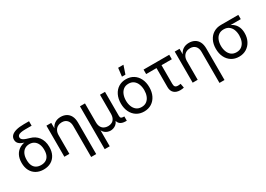

<svg xmlns="http://www.w3.org/2000/svg" viewBox="1 -1716 3996 2883"><g transform="rotate(-30 1999.0 -274.0)"><path d="M288.1 11.7Q216.3 11.7 162.1 -18.6Q107.9 -48.8 77.6 -105.2Q47.4 -161.6 47.4 -240.2Q47.4 -319.8 77.6 -375.2Q107.9 -430.7 162.1 -460Q216.3 -489.3 288.1 -489.3V-472.2Q247.6 -480.5 216.6 -491.2Q185.5 -502 164.6 -516.8Q143.6 -531.7 132.6 -551.8Q121.6 -571.8 121.6 -598.1Q121.6 -640.1 149.2 -668.7Q176.8 -697.3 231.7 -712.4Q286.6 -727.5 368.2 -727.5H457V-649.9H348.6Q300.8 -649.9 269.8 -643.3Q238.8 -636.7 224.1 -623.5Q209.5 -610.4 209.5 -589.8Q209.5 -573.7 218 -561.3Q226.6 -548.8 243.7 -538.6Q260.7 -528.3 286.9 -519.3Q313 -510.3 347.7 -500.5Q385.7 -490.2 418.7 -469Q451.7 -447.8 476.3 -415.3Q501 -382.8 514.9 -339.6Q528.8 -296.4 528.8 -241.7Q528.8 -162.1 498.5 -105.2Q468.3 -48.3 414.3 -18.3Q360.4 11.7 288.1 11.7ZM288.1 -65.9Q335.9 -65.9 370.1 -85.4Q404.3 -105 422.6 -144Q440.9 -183.1 440.9 -240.2Q440.9 -298.8 422.4 -340.6Q403.8 -382.3 369.9 -405.3Q335.9 -428.2 288.1 -428.2Q240.7 -428.2 206.3 -405.5Q171.9 -382.8 153.6 -340.8Q135.3 -298.8 135.3 -240.2Q135.3 -182.6 153.3 -143.8Q171.4 -105 205.8 -85.4Q240.2 -65.9 288.1 -65.9Z M736.8 -321.3V0H649.9V-539.1H733.4L733.9 -408.7H719.2Q744.1 -482.9 790 -514.9Q835.9 -546.9 897.9 -546.9Q952.6 -546.9 994.6 -524.2Q1036.6 -501.5 1060.3 -455.8Q1084 -410.2 1084 -340.8V204.1H996.6V-334Q996.6 -397.5 963.9 -432.9Q931.2 -468.3 874 -468.3Q835 -468.3 804 -451.7Q772.9 -435.1 754.9 -402.3Q736.8 -369.6 736.8 -321.3Z M1231.4 204.1V-539.1H1318.4V-214.8Q1318.4 -163.6 1335.9 -131.3Q1353.5 -99.1 1383.5 -84Q1413.6 -68.8 1450.2 -68.8Q1487.3 -68.8 1516.4 -84Q1545.4 -99.1 1562 -131.3Q1578.6 -163.6 1578.6 -214.8V-539.1H1665.5V-123Q1665.5 -96.2 1677.2 -85.4Q1689 -74.7 1718.3 -74.7H1732.4V0H1715.8Q1647.9 0 1614.3 -31.2Q1580.6 -62.5 1580.6 -122.1V-171.4H1601.1Q1601.1 -117.2 1585.9 -82.3Q1570.8 -47.4 1547.4 -27.8Q1523.9 -8.3 1497.8 -0.2Q1471.7 7.8 1449.7 7.8Q1427.7 7.8 1401.6 -0.2Q1375.5 -8.3 1352.1 -27.8Q1328.6 -47.4 1313.7 -82.3Q1298.8 -117.2 1298.8 -171.4H1318.4V204.1Z M2030.3 11.7Q1956.5 11.7 1901.1 -23.2Q1845.7 -58.1 1814.7 -121.1Q1783.7 -184.1 1783.7 -266.6Q1783.7 -350.6 1814.7 -413.8Q1845.7 -477.1 1901.1 -512Q1956.5 -546.9 2030.3 -546.9Q2104 -546.9 2159.7 -512Q2215.3 -477.1 2246.3 -413.8Q2277.3 -350.6 2277.3 -266.6Q2277.3 -184.1 2246.3 -121.1Q2215.3 -58.1 2159.7 -23.2Q2104 11.7 2030.3 11.7ZM2030.3 -65.9Q2084 -65.9 2119.4 -93.3Q2154.8 -120.6 2172.1 -166.3Q2189.5 -211.9 2189.5 -266.6Q2189.5 -321.8 2172.1 -367.9Q2154.8 -414.1 2119.4 -441.7Q2084 -469.2 2030.3 -469.2Q1977.1 -469.2 1941.9 -441.7Q1906.7 -414.1 1889.2 -368.2Q1871.6 -322.3 1871.6 -266.6Q1871.6 -211.9 1889.2 -166.3Q1906.7 -120.6 1941.7 -93.3Q1976.6 -65.9 2030.3 -65.9ZM2000 -609.4 2017.1 -753.4H2108.9L2060.5 -609.4Z M2659.7 5.4Q2589.8 5.4 2551.8 -30.3Q2513.7 -65.9 2513.7 -130.9V-461.4H2334V-539.1H2779.3V-461.4H2600.6V-137.7Q2600.6 -103 2615 -87.2Q2629.4 -71.3 2663.1 -71.3Q2672.4 -71.3 2685.1 -72.8Q2697.8 -74.2 2709 -75.7L2722.7 -2.4Q2710 1 2693.4 3.2Q2676.8 5.4 2659.7 5.4Z M2961.4 -321.3V0H2874.5V-539.1H2958L2958.5 -408.7H2943.8Q2968.8 -482.9 3014.6 -514.9Q3060.5 -546.9 3122.6 -546.9Q3177.2 -546.9 3219.2 -524.2Q3261.2 -501.5 3284.9 -455.8Q3308.6 -410.2 3308.6 -340.8V204.1H3221.2V-334Q3221.2 -397.5 3188.5 -432.9Q3155.8 -468.3 3098.6 -468.3Q3059.6 -468.3 3028.6 -451.7Q2997.6 -435.1 2979.5 -402.3Q2961.4 -369.6 2961.4 -321.3Z M3676.3 11.7Q3602.5 11.7 3546.9 -23.4Q3491.2 -58.6 3460.4 -121.1Q3429.7 -183.6 3429.7 -265.6Q3429.7 -348.1 3460.7 -409.7Q3491.7 -471.2 3547.1 -505.1Q3602.5 -539.1 3676.3 -539.1H3977.1V-465.3H3749.5L3676.3 -461.4Q3623 -461.4 3587.9 -435.3Q3552.7 -409.2 3535.2 -365Q3517.6 -320.8 3517.6 -265.6Q3517.6 -211.4 3535.2 -165.8Q3552.7 -120.1 3587.6 -93Q3622.6 -65.9 3676.3 -65.9Q3730 -65.9 3765.4 -93.3Q3800.8 -120.6 3818.1 -166Q3835.4 -211.4 3835.4 -265.6Q3835.4 -320.8 3818.1 -365Q3800.8 -409.2 3765.4 -435.3Q3730 -461.4 3676.3 -461.4V-488.3Q3730.5 -488.3 3775.6 -473.9Q3820.8 -459.5 3853.8 -430.4Q3886.7 -401.4 3905 -357.7Q3923.3 -314 3923.3 -254.9Q3923.3 -178.2 3892.3 -117.9Q3861.3 -57.6 3805.7 -22.9Q3750 11.7 3676.3 11.7Z"/></g></svg>

Font: Inter 18pt
Style: Regular
Weight: 400
Designer: Rasmus Andersson
Foundry: rsms
Version: Version 4.001;git-66647c0bb